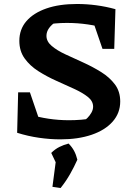

<svg xmlns="http://www.w3.org/2000/svg" viewBox="-20 -688 674 963"><path d="M283 11Q231 11 175.5 3Q120 -5 66 -22L127 -114Q174 -100 224 -92.5Q274 -85 326 -85Q357 -85 387.5 -87.5Q418 -90 449 -96L397 -80Q407 -85 418.5 -96.5Q430 -108 438.5 -123Q447 -138 447 -153Q447 -181 420.5 -202Q394 -223 351.5 -242.5Q309 -262 262 -283Q215 -304 172.5 -331Q130 -358 103.5 -395Q77 -432 77 -483Q77 -541 112.5 -582Q148 -623 212.5 -645.5Q277 -668 366 -668Q415 -668 463.5 -661.5Q512 -655 559 -642L518 -544Q471 -558 420 -565.5Q369 -573 315 -573Q286 -573 258 -570.5Q230 -568 201 -564L261 -579Q239 -565 226 -547Q213 -529 213 -508Q213 -480 239.5 -457.5Q266 -435 308 -415.5Q350 -396 397.5 -374.5Q445 -353 487.5 -326.5Q530 -300 556.5 -264.5Q583 -229 583 -179Q583 -121 545 -78Q507 -35 439.5 -12Q372 11 283 11ZM200 -20 66 -22 71 -225H130ZM494 -443 425 -644 559 -642 553 -443ZM243 249 263 97 368 113Q352 149 331.5 185Q311 221 284 255ZM276 161 237 79Q256 60 278 49Q300 38 324 32Q341 49 351.5 68.5Q362 88 368 113Z"/></svg>

Font: Piazzolla 24pt
Style: Bold
Weight: 700
Designer: Juan Pablo del Peral
Foundry: Huerta Tipografica
Version: Version 2.005